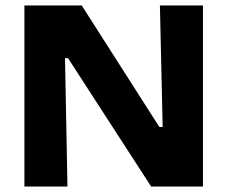

<svg xmlns="http://www.w3.org/2000/svg" viewBox="-20 -680 830 700"><path d="M69 0V-660H278L561 -217H573L563 -660H720V0H531L228 -468H217L226 0Z"/></svg>

Font: Bricolage Grotesque ExtraBold
Style: Regular
Weight: 800
Designer: Mathieu Triay
Foundry: Atelier Triay
Version: Version 1.001;gftools[0.9.33.dev8+g029e19f]